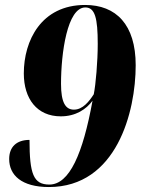

<svg xmlns="http://www.w3.org/2000/svg" viewBox="-20 -744 571 774"><path d="M177 10C450 10 527 -293 527 -481C527 -645 448 -724 323 -724C146 -724 76 -580 76 -448C76 -346 129 -275 225 -275C286 -275 328 -304 353 -338C314 -124 260 0 179 0C115 0 99 -42 99 -180C47 -180 17 -152 17 -103C17 -38 67 10 177 10ZM278 -302C244 -302 226 -331 226 -406C226 -530 251 -714 324 -714C363 -714 374 -671 374 -567C374 -496 366 -403 358 -364C340 -336 314 -302 278 -302Z"/></svg>

Font: Noto Serif Display Condensed Black
Style: Italic
Weight: 900
Width: 3
Italic angle: -12°
Designer: Monotype Design Team
Foundry: Monotype Imaging Inc.
Version: Version 2.009